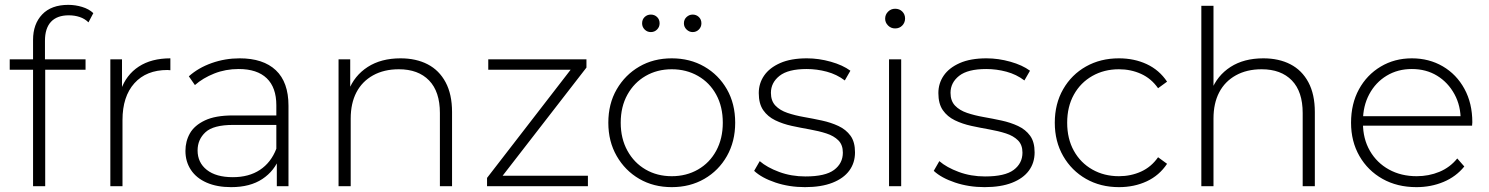

<svg xmlns="http://www.w3.org/2000/svg" viewBox="-20 -766 6127 790"><path d="M116 0V-602Q116 -667 153.5 -706.5Q191 -746 261 -746Q290 -746 318 -737.5Q346 -729 364 -712L344 -674Q329 -689 308 -696Q287 -703 263 -703Q215 -703 190 -676.5Q165 -650 165 -598V-510L166 -486V0ZM20 -479V-522H332V-479Z M434 0V-522H482V-379L477 -395Q499 -458 551 -492Q603 -526 681 -526V-477Q678 -477 675 -477.5Q672 -478 669 -478Q582 -478 533 -423.5Q484 -369 484 -272V0Z M1119 0V-119L1117 -137V-333Q1117 -406 1077.5 -444Q1038 -482 962 -482Q908 -482 861.5 -463.5Q815 -445 782 -416L757 -452Q796 -487 851 -506.5Q906 -526 966 -526Q1063 -526 1115 -477Q1167 -428 1167 -331V0ZM931 4Q873 4 830.5 -14.5Q788 -33 765.5 -67Q743 -101 743 -145Q743 -185 761.5 -217.5Q780 -250 823 -270.5Q866 -291 938 -291H1130V-252H939Q858 -252 825.5 -222Q793 -192 793 -147Q793 -97 831 -67Q869 -37 938 -37Q1004 -37 1049.5 -67Q1095 -97 1117 -154L1131 -120Q1110 -63 1059.5 -29.5Q1009 4 931 4Z M1373 0V-522H1421V-377L1414 -393Q1438 -455 1493 -490.5Q1548 -526 1628 -526Q1692 -526 1739.5 -501.5Q1787 -477 1813.5 -427.5Q1840 -378 1840 -305V0H1790V-301Q1790 -389 1745.5 -435Q1701 -481 1621 -481Q1560 -481 1515 -456Q1470 -431 1446.5 -386Q1423 -341 1423 -278V0Z M1984 0V-34L2341 -496L2354 -479H1989V-522H2393V-488L2035 -26L2020 -43H2399V0Z M2744 4Q2669 4 2610.5 -30Q2552 -64 2517.5 -124Q2483 -184 2483 -261Q2483 -339 2517.5 -398.5Q2552 -458 2610.5 -492Q2669 -526 2744 -526Q2819 -526 2878 -492Q2937 -458 2971 -398.5Q3005 -339 3005 -261Q3005 -184 2971 -124Q2937 -64 2878 -30Q2819 4 2744 4ZM2744 -41Q2804 -41 2852 -68.5Q2900 -96 2927 -146Q2954 -196 2954 -261Q2954 -327 2927 -376.5Q2900 -426 2852 -453.5Q2804 -481 2744 -481Q2684 -481 2636.5 -453.5Q2589 -426 2561.5 -376.5Q2534 -327 2534 -261Q2534 -196 2561.5 -146Q2589 -96 2636.5 -68.5Q2684 -41 2744 -41ZM2830 -634Q2816 -634 2805 -644.5Q2794 -655 2794 -670Q2794 -686 2805 -696Q2816 -706 2830 -706Q2845 -706 2855.5 -696Q2866 -686 2866 -670Q2866 -655 2855.5 -644.5Q2845 -634 2830 -634ZM2658 -634Q2643 -634 2632.5 -644.5Q2622 -655 2622 -670Q2622 -686 2632.5 -696Q2643 -706 2658 -706Q2673 -706 2683.5 -696Q2694 -686 2694 -670Q2694 -655 2683.5 -644.5Q2673 -634 2658 -634Z M3292 4Q3227 4 3170.5 -15Q3114 -34 3083 -63L3106 -103Q3136 -77 3186 -58.5Q3236 -40 3294 -40Q3376 -40 3412 -67Q3448 -94 3448 -138Q3448 -170 3429.5 -188.5Q3411 -207 3380 -217Q3349 -227 3312 -233.5Q3275 -240 3238 -248Q3201 -256 3170 -271Q3139 -286 3120.5 -312.5Q3102 -339 3102 -383Q3102 -423 3124 -455Q3146 -487 3190 -506.5Q3234 -526 3300 -526Q3349 -526 3398.5 -512Q3448 -498 3479 -475L3456 -435Q3423 -460 3382 -471Q3341 -482 3299 -482Q3223 -482 3187.5 -454Q3152 -426 3152 -384Q3152 -351 3170.5 -331.5Q3189 -312 3220 -301.5Q3251 -291 3288 -284.5Q3325 -278 3362 -270Q3399 -262 3430 -247.5Q3461 -233 3479.5 -207.5Q3498 -182 3498 -139Q3498 -96 3474.5 -64Q3451 -32 3405 -14Q3359 4 3292 4Z M3638 0V-522H3688V0ZM3663 -649Q3646 -649 3634 -661Q3622 -673 3622 -689Q3622 -706 3634 -718Q3646 -730 3663 -730Q3681 -730 3692.5 -718.5Q3704 -707 3704 -690Q3704 -673 3692.5 -661Q3681 -649 3663 -649Z M4031 4Q3966 4 3909.5 -15Q3853 -34 3822 -63L3845 -103Q3875 -77 3925 -58.5Q3975 -40 4033 -40Q4115 -40 4151 -67Q4187 -94 4187 -138Q4187 -170 4168.5 -188.5Q4150 -207 4119 -217Q4088 -227 4051 -233.5Q4014 -240 3977 -248Q3940 -256 3909 -271Q3878 -286 3859.5 -312.5Q3841 -339 3841 -383Q3841 -423 3863 -455Q3885 -487 3929 -506.5Q3973 -526 4039 -526Q4088 -526 4137.5 -512Q4187 -498 4218 -475L4195 -435Q4162 -460 4121 -471Q4080 -482 4038 -482Q3962 -482 3926.5 -454Q3891 -426 3891 -384Q3891 -351 3909.5 -331.5Q3928 -312 3959 -301.5Q3990 -291 4027 -284.5Q4064 -278 4101 -270Q4138 -262 4169 -247.5Q4200 -233 4218.5 -207.5Q4237 -182 4237 -139Q4237 -96 4213.5 -64Q4190 -32 4144 -14Q4098 4 4031 4Z M4584 4Q4508 4 4448.5 -30Q4389 -64 4354.5 -124Q4320 -184 4320 -261Q4320 -339 4354.5 -399Q4389 -459 4448.5 -492.5Q4508 -526 4584 -526Q4647 -526 4698.5 -502Q4750 -478 4782 -430L4745 -403Q4717 -443 4675 -462Q4633 -481 4584 -481Q4523 -481 4474.5 -453.5Q4426 -426 4398.5 -376.5Q4371 -327 4371 -261Q4371 -195 4398.5 -145.5Q4426 -96 4474.5 -68.5Q4523 -41 4584 -41Q4633 -41 4675 -60Q4717 -79 4745 -119L4782 -92Q4750 -44 4698.5 -20Q4647 4 4584 4Z M4923 0V-742H4973V-377L4964 -393Q4988 -455 5043 -490.5Q5098 -526 5178 -526Q5242 -526 5289.5 -501.5Q5337 -477 5363.5 -427.5Q5390 -378 5390 -305V0H5340V-301Q5340 -389 5295.5 -435Q5251 -481 5171 -481Q5110 -481 5065 -456Q5020 -431 4996.5 -386Q4973 -341 4973 -278V0Z M5808 4Q5729 4 5668.5 -30Q5608 -64 5573.5 -124Q5539 -184 5539 -261Q5539 -339 5571.5 -398.5Q5604 -458 5661 -492Q5718 -526 5789 -526Q5860 -526 5916.5 -493Q5973 -460 6005.5 -400.5Q6038 -341 6038 -263Q6038 -260 6037.5 -256.5Q6037 -253 6037 -249H5576V-288H6010L5990 -269Q5991 -330 5964.5 -378.5Q5938 -427 5893 -454.5Q5848 -482 5789 -482Q5731 -482 5685.5 -454.5Q5640 -427 5614 -378.5Q5588 -330 5588 -268V-259Q5588 -195 5616.5 -145.5Q5645 -96 5695 -68.5Q5745 -41 5809 -41Q5859 -41 5902.5 -59Q5946 -77 5976 -114L6005 -81Q5971 -39 5919.5 -17.5Q5868 4 5808 4Z"/></svg>

Font: Montserrat Thin Light
Style: Regular
Weight: 300
Version: Version 9.000